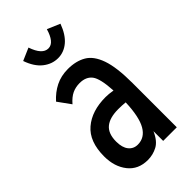

<svg xmlns="http://www.w3.org/2000/svg" viewBox="-209 -701 768 768"><g transform="rotate(-45 175.0 -317.0)"><path d="M141 11Q87 11 57 -27Q27 -65 27 -123Q27 -207 74 -247Q121 -287 199 -287Q216 -287 240 -283Q236 -354 218.5 -377Q201 -400 165 -400Q142 -400 123 -391Q104 -382 85 -360L46 -414Q71 -442 102 -457.5Q133 -473 172 -473Q217 -473 249 -454.5Q281 -436 298 -387.5Q315 -339 315 -250V0H238V-55Q221 -16 195.5 -2.5Q170 11 141 11ZM103 -131Q103 -97 117.5 -79Q132 -61 156 -61Q195 -61 216.5 -98Q238 -135 241 -215Q221 -217 201 -217Q152 -217 127.5 -196.5Q103 -176 103 -131ZM225 -645 279 -622Q262 -576 235 -553.5Q208 -531 175 -531Q141 -531 112.5 -553.5Q84 -576 68 -622L121 -645Q141 -586 175 -586Q192 -586 204.5 -601.5Q217 -617 225 -645Z"/></g></svg>

Font: Inconsolata ExtraCondensed SemiBold
Style: Regular
Weight: 600
Width: 2
Monospace: yes
Designer: Raph Levien, Cyreal, Brenton Simpson
Foundry: Raph Levien, Cyreal, Google
Version: Version 3.001; ttfautohint (v1.8.2.53-6de2)